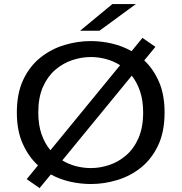

<svg xmlns="http://www.w3.org/2000/svg" viewBox="-20 -912 915 963"><path d="M114 -13.5 170.5 -82.5Q123 -126 93.8 -191.5Q64.5 -257 64.5 -348Q64.5 -444.5 97 -512.8Q129.5 -581 183.5 -623.8Q237.5 -666.5 303.2 -686.2Q369 -706 436 -706Q488 -706 540.8 -693.8Q593.5 -681.5 640 -655.5L694.5 -722L759.5 -677L703.5 -609Q749.5 -566 777.5 -501.5Q805.5 -437 805.5 -348Q805.5 -251 773 -182.5Q740.5 -114 686.8 -71.2Q633 -28.5 567.5 -8.8Q502 11 436 11Q384.5 11 332.8 -0.5Q281 -12 235 -37L178.5 31.5ZM172 -348Q172 -285.5 188.5 -238.5Q205 -191.5 233 -158.5L582.5 -585Q549 -606 511 -616Q473 -626 436 -626Q389 -626 342.5 -610.5Q296 -595 257.2 -561.8Q218.5 -528.5 195.2 -475.8Q172 -423 172 -348ZM436 -69Q482 -69 528.2 -84.5Q574.5 -100 613 -133.2Q651.5 -166.5 674.8 -219.8Q698 -273 698 -348Q698 -408 682.5 -453.8Q667 -499.5 641 -532.5L292.5 -107.5Q325.5 -87.5 362.5 -78.2Q399.5 -69 436 -69ZM479 -758H382L543.5 -891.5H661.5Z"/></svg>

Font: Trispace SemiExpanded
Style: Regular
Weight: 400
Width: 6
Designer: Tyler Finck
Foundry: Etcetera Type Company
Version: Version 1.210; ttfautohint (v1.8.3)